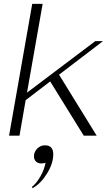

<svg xmlns="http://www.w3.org/2000/svg" viewBox="-20 -703 582 995"><path d="M286 -316 481 0H414L240 -281L113 -184L81 0H27L147 -683H201L120 -223L474 -490H514ZM145 266Q169 247 189.5 211Q210 175 216 140Q208 144 194 144Q177 144 166.5 134Q156 124 156 107Q156 84 173 67Q190 50 213 50Q256 50 256 97Q256 144 223.5 196.5Q191 249 149 272Z"/></svg>

Font: Fahkwang ExtraLight
Style: Italic
Weight: 275
Italic angle: -10°
Designer: Suppakit Chalermlarp | Katatrad Co.,Ltd.
Foundry: Cadson Demak Co.,Ltd.
Version: Version 1.000; ttfautohint (v1.6)